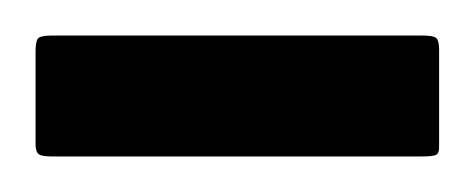

<svg xmlns="http://www.w3.org/2000/svg" viewBox="-20 -623 267 108"><path d="M227 -540Q227 -537 225.5 -536Q224 -535 217 -535H9Q3 -535 1.5 -536.5Q0 -538 0 -542V-594Q0 -600 1.5 -601.5Q3 -603 9 -603H218Q224 -603 225.5 -601.5Q227 -600 227 -595Z"/></svg>

Font: Glory SemiBold
Style: Regular
Weight: 600
Designer: Robert Leuschke
Foundry: Robert Leuschke
Version: Version 1.011